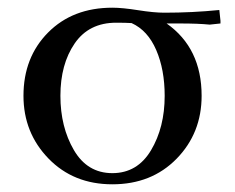

<svg xmlns="http://www.w3.org/2000/svg" viewBox="-20 -472 612 499"><path d="M41 -223Q41 -323 105 -387.5Q169 -452 272 -452Q298 -452 339 -445.5Q380 -439 407 -439Q480 -439 550 -446L553 -418V-411L525 -408Q495 -411 448 -411H413Q504 -347 504 -223Q504 -126 439 -59.5Q374 7 272 7Q171 7 106 -60Q41 -127 41 -223ZM137 -223Q137 -142 172 -82Q207 -22 272 -22Q337 -22 372.5 -81.5Q408 -141 408 -223Q408 -291 386 -342Q364 -393 322 -412Q307 -413 282 -413Q211 -413 174 -359Q137 -305 137 -223Z"/></svg>

Font: Dihjauti
Style: Bold
Weight: 700
Designer: T. Christopher White
Version: Version 3.0.0